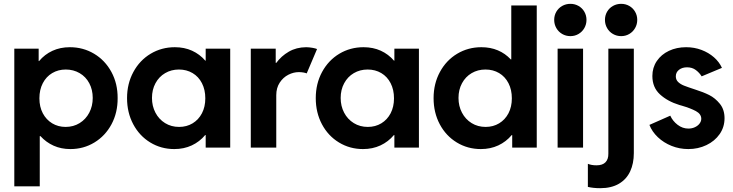

<svg xmlns="http://www.w3.org/2000/svg" viewBox="-20 -781 3881 1016"><path d="M55.7 -523.4H184.6V-458H187Q216.3 -493.2 257.6 -512.2Q298.8 -531.2 349.6 -531.2Q419.9 -531.2 478 -496.6Q536.1 -461.9 569.6 -400.1Q603 -338.4 602.5 -261.7Q603 -185.1 570.1 -123.5Q537.1 -62 479.7 -27.1Q422.4 7.8 352.5 7.8Q303.7 7.8 263.9 -10Q224.1 -27.8 194.3 -60.5H190.4V205.1H55.7ZM470.7 -262.7Q470.7 -306.2 452.4 -340.6Q434.1 -375 401.4 -394Q368.7 -413.1 328.1 -413.1Q288.1 -413.1 256.3 -394.3Q224.6 -375.5 206.5 -340.8Q188.5 -306.2 188.5 -260.7Q188.5 -215.8 206.5 -181.6Q224.6 -147.5 256.1 -128.4Q287.6 -109.4 327.1 -109.4Q368.7 -109.4 401.4 -129.6Q434.1 -149.9 452.4 -184.8Q470.7 -219.7 470.7 -262.7Z M1068.4 -66.4H1065.9Q1036.1 -30.8 994.6 -11.5Q953.1 7.8 902.3 7.8Q832.5 7.8 775.1 -27.1Q717.8 -62 685.1 -123.5Q652.3 -185.1 652.3 -261.7Q652.3 -338.4 685.8 -400.1Q719.2 -461.9 777.1 -496.6Q835 -531.2 905.3 -531.2Q955.6 -531.2 996.3 -512.7Q1037.1 -494.1 1066.4 -460H1068.4V-523.4H1198.2V0H1068.4ZM1066.4 -260.7Q1066.4 -306.2 1048.6 -340.8Q1030.8 -375.5 999 -394.3Q967.3 -413.1 926.8 -413.1Q886.2 -413.1 853.8 -394Q821.3 -375 802.7 -340.6Q784.2 -306.2 784.2 -262.7Q784.2 -219.7 802.5 -184.8Q820.8 -149.9 853.5 -129.6Q886.2 -109.4 927.7 -109.4Q967.8 -109.4 999.3 -128.4Q1030.8 -147.5 1048.6 -181.6Q1066.4 -215.8 1066.4 -260.7Z M1307.1 -523.4H1439V-448.2H1441.9Q1468.3 -484.4 1508.3 -507.6Q1548.3 -530.8 1600.1 -531.2Q1618.2 -530.8 1634.3 -527.8Q1650.4 -524.9 1657.7 -521.5L1603 -392.6Q1598.1 -395 1586.2 -397.2Q1574.2 -399.4 1561 -399.4Q1533.2 -399.4 1505.9 -385.5Q1478.5 -371.6 1460.2 -343.8Q1441.9 -315.9 1441.9 -277.3V0H1307.1Z M2066.9 -66.4H2064.5Q2034.7 -30.8 1993.2 -11.5Q1951.7 7.8 1900.9 7.8Q1831.1 7.8 1773.7 -27.1Q1716.3 -62 1683.6 -123.5Q1650.9 -185.1 1650.9 -261.7Q1650.9 -338.4 1684.3 -400.1Q1717.8 -461.9 1775.6 -496.6Q1833.5 -531.2 1903.8 -531.2Q1954.1 -531.2 1994.9 -512.7Q2035.6 -494.1 2064.9 -460H2066.9V-523.4H2196.8V0H2066.9ZM2064.9 -260.7Q2064.9 -306.2 2047.1 -340.8Q2029.3 -375.5 1997.6 -394.3Q1965.8 -413.1 1925.3 -413.1Q1884.8 -413.1 1852.3 -394Q1819.8 -375 1801.3 -340.6Q1782.7 -306.2 1782.7 -262.7Q1782.7 -219.7 1801 -184.8Q1819.3 -149.9 1852.1 -129.6Q1884.8 -109.4 1926.3 -109.4Q1966.3 -109.4 1997.8 -128.4Q2029.3 -147.5 2047.1 -181.6Q2064.9 -215.8 2064.9 -260.7Z M2690.4 0V-66.4H2688Q2658.2 -30.8 2616.7 -11.5Q2575.2 7.8 2524.4 7.8Q2454.6 7.8 2397.2 -27.1Q2339.8 -62 2307.1 -123.5Q2274.4 -185.1 2274.4 -261.7Q2274.4 -338.4 2307.9 -400.1Q2341.3 -461.9 2399.2 -496.6Q2457 -531.2 2527.3 -531.2Q2575.2 -531.2 2614.5 -514.6Q2653.8 -498 2682.6 -466.8H2685.5V-752H2820.3V0ZM2688.5 -260.7Q2688.5 -306.2 2670.7 -340.8Q2652.8 -375.5 2621.1 -394.3Q2589.4 -413.1 2548.8 -413.1Q2508.3 -413.1 2475.8 -394Q2443.4 -375 2424.8 -340.6Q2406.2 -306.2 2406.2 -262.7Q2406.2 -219.7 2424.6 -184.8Q2442.9 -149.9 2475.6 -129.6Q2508.3 -109.4 2549.8 -109.4Q2589.8 -109.4 2621.3 -128.4Q2652.8 -147.5 2670.7 -181.6Q2688.5 -215.8 2688.5 -260.7Z M2930.7 -523.4H3065.4V0H2930.7ZM2912.6 -675.8Q2912.6 -699.2 2923.8 -718.8Q2935.1 -738.3 2954.8 -749.5Q2974.6 -760.7 2998.5 -760.7Q3022 -760.7 3041.5 -749.5Q3061 -738.3 3072.3 -718.8Q3083.5 -699.2 3083.5 -675.8Q3083.5 -652.3 3072.3 -632.6Q3061 -612.8 3041.5 -601.3Q3022 -589.8 2998.5 -589.8Q2974.6 -589.8 2954.8 -601.3Q2935.1 -612.8 2923.8 -632.6Q2912.6 -652.3 2912.6 -675.8Z M3090.8 208V85.9Q3109.9 93.8 3136.7 93.8Q3168.5 93.8 3184.1 77.6Q3199.7 61.5 3199.2 32.2V-523.4H3334V29.3Q3334 84 3314.7 125.7Q3295.4 167.5 3255.4 191.2Q3215.3 214.8 3156.2 214.8Q3119.6 214.8 3090.8 208ZM3181.2 -675.8Q3181.2 -699.2 3192.4 -718.8Q3203.6 -738.3 3223.4 -749.5Q3243.2 -760.7 3267.1 -760.7Q3290.5 -760.7 3310.1 -749.5Q3329.6 -738.3 3340.8 -718.8Q3352.1 -699.2 3352.1 -675.8Q3352.1 -652.3 3340.8 -632.6Q3329.6 -612.8 3310.1 -601.3Q3290.5 -589.8 3267.1 -589.8Q3243.2 -589.8 3223.4 -601.3Q3203.6 -612.8 3192.4 -632.6Q3181.2 -652.3 3181.2 -675.8Z M3416.5 -120.1 3526.9 -168.9Q3539.6 -140.6 3565.7 -120.6Q3591.8 -100.6 3622.6 -100.6Q3641.6 -100.6 3657.2 -107.9Q3672.9 -115.2 3681.9 -127.2Q3690.9 -139.2 3690.9 -152.3Q3690.9 -177.7 3662.4 -193.1Q3633.8 -208.5 3588.4 -221.7Q3584 -222.7 3580.6 -223.9Q3577.1 -225.1 3574.7 -225.6Q3512.7 -244.6 3472.4 -281.5Q3432.1 -318.4 3432.1 -378.9Q3432.1 -423.3 3455.6 -458Q3479 -492.7 3519.8 -512Q3560.5 -531.2 3610.8 -531.2Q3654.3 -531.2 3692.1 -516.8Q3730 -502.4 3758.1 -477.8Q3786.1 -453.1 3800.3 -421.9L3692.9 -377Q3681.2 -396 3662.1 -410.4Q3643.1 -424.8 3615.7 -424.8Q3589.8 -424.8 3573 -411.6Q3556.2 -398.4 3556.2 -377Q3556.2 -358.9 3568.4 -347.2Q3580.6 -335.4 3599.6 -327.9Q3618.7 -320.3 3660.6 -306.6Q3701.2 -293.9 3732.9 -278.1Q3764.6 -262.2 3789.3 -231.7Q3814 -201.2 3814 -155.3Q3814 -108.4 3788.1 -71.3Q3762.2 -34.2 3718.3 -13.2Q3674.3 7.8 3622.6 7.8Q3575.7 7.8 3533.7 -9Q3491.7 -25.9 3460.9 -55.2Q3430.2 -84.5 3416.5 -120.1Z"/></svg>

Font: Reddit Sans Chocolate
Style: Bold
Weight: 700
Designer: Stephen Hutchings
Foundry: Reddit
Version: Version 1.011